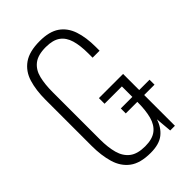

<svg xmlns="http://www.w3.org/2000/svg" viewBox="-246 -910 1011 1011"><g transform="rotate(-45 260.0 -404.0)"><path d="M306 -229V-266H520V-229ZM252 11Q175 11 133 -20.5Q91 -52 74.5 -108Q58 -164 58 -235V-579Q58 -650 74.5 -704Q91 -758 134 -788.5Q177 -819 255 -819Q326 -819 366.5 -791Q407 -763 424.5 -711Q442 -659 442 -588V-560H390V-591Q390 -651 378 -691.5Q366 -732 337 -753Q308 -774 255 -774Q196 -774 165 -749.5Q134 -725 123.5 -681.5Q113 -638 113 -581V-228Q113 -169 125 -125.5Q137 -82 168 -58Q199 -34 256 -34Q310 -34 339.5 -57Q369 -80 380.5 -123Q392 -166 392 -225V-344H263V-386H443V0H408L400 -91Q385 -44 350.5 -16.5Q316 11 252 11Z"/></g></svg>

Font: Oswald ExtraLight
Style: Regular
Weight: 250
Designer: Vernon Adams
Foundry: Vernon Adams
Version: Version 4.103;gftools[0.9.33.dev8+g029e19f]